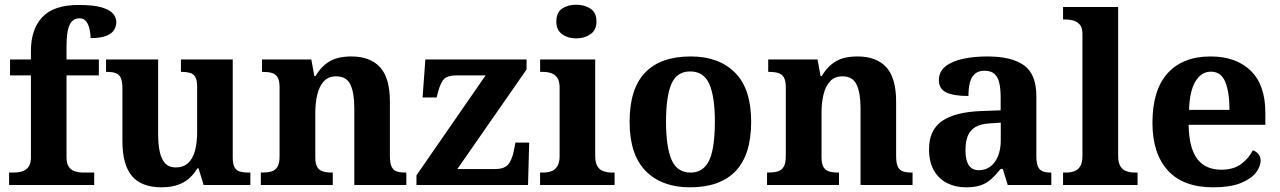

<svg xmlns="http://www.w3.org/2000/svg" viewBox="-20 -790 5467 820"><path d="M18.9 0V-53H41.2Q56 -53 72.5 -57.4Q89 -61.9 100.6 -75.9Q112.1 -90 112.1 -118.1V-468.1H22.9V-536H112.1V-572.7Q112.1 -665.7 161.1 -717.3Q210 -768.8 315.8 -768.8Q380.6 -768.8 415.4 -758.1Q450.3 -747.4 463.5 -731Q476.7 -714.6 476.7 -695.9Q476.7 -676.8 466.5 -661.1Q456.3 -645.4 432.3 -636.3Q408.3 -627.2 366.9 -627.2Q366.9 -643.7 362.9 -663.4Q358.9 -683 349 -697.4Q339 -711.8 320 -711.8Q290.9 -711.8 277.5 -684.3Q264.1 -656.8 264.1 -590.9V-536H402.2V-468.1H264.1V-118.1Q264.1 -90 275.1 -75.9Q286.1 -61.9 302.8 -57.4Q319.5 -53 335.1 -53H382.4V0Z M670.7 10Q584.2 10 543.5 -38.2Q502.8 -86.5 502.8 -187.7V-412.1Q502.8 -441.5 496.2 -456.6Q489.7 -471.7 475.2 -477.3Q460.8 -483 436.5 -483H432.9V-536H655.4V-215.9Q655.4 -173.5 662.3 -141.7Q669.2 -109.8 685.5 -92.3Q701.8 -74.9 730.8 -74.9Q763.2 -74.9 783.4 -93.6Q803.6 -112.4 812.8 -146.6Q822 -180.8 822 -227V-419.1Q822 -448.2 813.6 -461.7Q805.2 -475.3 790.5 -479.1Q775.8 -483 756.3 -483H752.7V-536H974V-116Q974 -87.5 982.6 -73.9Q991.2 -60.3 1006.5 -56.7Q1021.8 -53 1040.9 -53H1049.2V0H849.6L827.9 -71.1H822.9Q797.1 -27.9 759.6 -9Q722 10 670.7 10Z M1093.9 0V-53H1099.6Q1122.6 -53 1139 -57.7Q1155.5 -62.4 1164.8 -77.4Q1174 -92.3 1174 -122.1V-417.9Q1174 -446.1 1165.3 -460.1Q1156.7 -474 1141 -478.5Q1125.3 -483 1103.3 -483H1098.9V-536H1309.6L1322.6 -464.9H1327.6Q1351.6 -506.4 1387 -527.6Q1422.3 -548.9 1480.7 -548.9Q1560.3 -548.9 1602.8 -503.3Q1645.2 -457.6 1645.2 -355.8V-123.9Q1645.2 -93.4 1652.4 -78.2Q1659.6 -63 1674.3 -58Q1688.9 -53 1710.9 -53H1715.4V0H1493.2V-328.8Q1493.2 -393.2 1476.5 -428.6Q1459.9 -464 1415.7 -464Q1382.3 -464 1362.8 -442.4Q1343.2 -420.8 1334.9 -385.5Q1326.6 -350.2 1326.6 -309V-118.3Q1326.6 -90.4 1335 -76.5Q1343.4 -62.6 1359.1 -57.8Q1374.7 -53 1396.7 -53H1401.2V0Z M1758.6 0V-41.2L2053.9 -468H1928Q1892.7 -468 1877.3 -453.3Q1862 -438.6 1851 -398L1844.8 -373.7H1784.8L1796.6 -536H2228.9V-493.3L1933.2 -68H2093.8Q2132.8 -68 2149.6 -86.6Q2166.4 -105.3 2175.1 -148.9L2181.3 -181.1H2240.1L2235.1 0Z M2286.6 0V-53H2299Q2319.3 -53 2335.2 -59Q2351.1 -64.9 2360.5 -80.3Q2370 -95.7 2370 -124.1V-416.1Q2370 -443.2 2360.3 -457.4Q2350.5 -471.7 2334.6 -477.3Q2318.7 -483 2299 -483H2286.8V-536H2522V-123.9Q2522 -95.8 2531.3 -80.3Q2540.5 -64.8 2556.9 -58.9Q2573.3 -53 2593 -53H2604.8V0ZM2441.4 -626.1Q2405.3 -626.1 2380.6 -643.9Q2356 -661.7 2356 -698Q2356 -736.5 2380.6 -753.2Q2405.3 -769.9 2441.4 -769.9Q2476 -769.9 2501.7 -753.2Q2527.4 -736.5 2527.4 -698Q2527.4 -661.7 2501.7 -643.9Q2476 -626.1 2441.4 -626.1Z M2926.9 10Q2806.8 10 2737.8 -59.6Q2668.9 -129.2 2668.9 -270.2Q2668.9 -410.7 2735 -479.8Q2801.2 -548.9 2930.1 -548.9Q3050.2 -548.9 3119.1 -479.8Q3188.1 -410.7 3188.1 -270.2Q3188.1 -129.2 3121.9 -59.6Q3055.8 10 2926.9 10ZM2929 -53Q2967.4 -53 2990.4 -77.7Q3013.5 -102.3 3023.3 -150.9Q3033.1 -199.6 3033.1 -270.2Q3033.1 -377.5 3009.3 -431.2Q2985.5 -484.9 2927.9 -484.9Q2870.4 -484.9 2847.4 -431.2Q2824.5 -377.5 2824.5 -270.3Q2824.5 -163.1 2847.9 -108.1Q2871.4 -53 2929 -53Z M3255.9 0V-53H3261.6Q3284.6 -53 3301 -57.7Q3317.5 -62.4 3326.8 -77.4Q3336 -92.3 3336 -122.1V-417.9Q3336 -446.1 3327.3 -460.1Q3318.7 -474 3303 -478.5Q3287.3 -483 3265.3 -483H3260.9V-536H3471.6L3484.6 -464.9H3489.6Q3513.6 -506.4 3549 -527.6Q3584.3 -548.9 3642.7 -548.9Q3722.3 -548.9 3764.8 -503.3Q3807.2 -457.6 3807.2 -355.8V-123.9Q3807.2 -93.4 3814.4 -78.2Q3821.6 -63 3836.3 -58Q3850.9 -53 3872.9 -53H3877.4V0H3655.2V-328.8Q3655.2 -393.2 3638.5 -428.6Q3621.9 -464 3577.7 -464Q3544.3 -464 3524.8 -442.4Q3505.2 -420.8 3496.9 -385.5Q3488.6 -350.2 3488.6 -309V-118.3Q3488.6 -90.4 3497 -76.5Q3505.4 -62.6 3521.1 -57.8Q3536.7 -53 3558.7 -53H3563.2V0Z M4104.5 10Q4061.1 10 4025.3 -7.8Q3989.5 -25.6 3968.6 -61.8Q3947.8 -98 3947.8 -153.1Q3947.8 -234.6 4003.3 -273.2Q4058.9 -311.7 4172 -315.8L4253.6 -318.8V-374.2Q4253.6 -410.7 4247.8 -435.9Q4242.1 -461.1 4227.1 -474.5Q4212 -487.9 4184.5 -487.9Q4159.1 -487.9 4144 -475Q4129 -462.2 4122.5 -438.3Q4116 -414.4 4116 -380Q4052.5 -380 4021.1 -395.4Q3989.8 -410.8 3989.8 -446.9Q3989.8 -484.1 4017.8 -506.4Q4045.9 -528.7 4092.8 -538.8Q4139.8 -548.9 4195.9 -548.9Q4301.2 -548.9 4353.7 -510.8Q4406.1 -472.6 4406.1 -379.1V-123.9Q4406.1 -96.4 4411.9 -81.1Q4417.6 -65.8 4431 -59.4Q4444.4 -53 4466.4 -53H4470V0H4283.9L4262.7 -68.6H4253.6Q4232 -41.8 4212.3 -24.3Q4192.6 -6.9 4167.8 1.6Q4143 10 4104.5 10ZM4159.9 -63Q4188.8 -63 4209.9 -78.9Q4231 -94.7 4242.6 -123.6Q4254.1 -152.5 4254.1 -191V-266.2L4209.2 -263.2Q4169.1 -261.2 4146.2 -247.6Q4123.2 -234.1 4113.3 -209.6Q4103.4 -185.1 4103.4 -149.1Q4103.4 -121 4109.5 -101.6Q4115.6 -82.3 4128.2 -72.7Q4140.9 -63 4159.9 -63Z M4520.1 0V-53H4531.9Q4552.6 -53 4568.5 -58.9Q4584.4 -64.8 4593.6 -80.3Q4602.9 -95.8 4602.9 -123.9V-645.9Q4602.9 -673 4590.8 -685.8Q4578.7 -698.6 4562.2 -702.8Q4545.8 -707 4531.9 -707H4520.1V-760H4755.5V-123.9Q4755.5 -95.8 4764.7 -80.3Q4774 -64.8 4790.4 -58.9Q4806.8 -53 4826.4 -53H4838.3V0Z M5161.1 10Q5033 10 4967.4 -62.3Q4901.9 -134.6 4901.9 -265.2Q4901.9 -405.7 4966.8 -477.3Q5031.8 -548.9 5150 -548.9Q5259.2 -548.9 5321.6 -488Q5384.1 -427.2 5384.1 -308.2V-256.9H5056.3Q5058.3 -156.6 5093.5 -110.9Q5128.7 -65.2 5196 -65.2Q5247.4 -65.2 5280.5 -89.3Q5313.5 -113.4 5330.3 -147.9Q5344.3 -143.8 5354.1 -132.5Q5363.8 -121.1 5363.8 -104.1Q5363.8 -78.3 5343.1 -51.8Q5322.3 -25.3 5277.8 -7.7Q5233.3 10 5161.1 10ZM5230.9 -320.8Q5230.9 -397.3 5212.8 -440.6Q5194.6 -483.9 5152 -483.9Q5110.4 -483.9 5085.4 -442.1Q5060.4 -400.4 5058.3 -320.8Z"/></svg>

Font: Noto Serif Ethiopic
Style: Regular
Weight: 400
Designer: Monotype Design Team
Foundry: Monotype Imaging Inc.
Version: Version 2.102